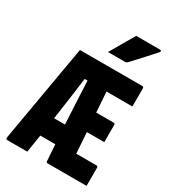

<svg xmlns="http://www.w3.org/2000/svg" viewBox="-224 -1061 1048 1175"><g transform="rotate(30 300.0 -473.5)"><path d="M161 0H18Q15 0 12 -3Q9 -6 10 -13Q40 -185 69.5 -356.5Q99 -528 129 -700H569Q580 -700 580 -689V-561H397Q398 -550 398.5 -539Q399 -528 400 -517L407 -418H529Q540 -418 540 -407V-286H417L427 -139H569Q580 -139 580 -128V0H306Q296 0 295 -7Q293 -36 291 -65.5Q289 -95 287 -125H181Q171 -63 161 0ZM243 -561Q233 -485 222.5 -409.5Q212 -334 201 -259H278Q274 -335 270 -410.5Q266 -486 263 -561ZM384 -947H553Q559 -947 561 -942.5Q563 -938 559 -933Q540 -912 525.5 -896Q511 -880 497 -864.5Q483 -849 465 -829.5Q447 -810 420 -781Q414 -775 404 -775H284Q310 -821 334 -861Q358 -901 384 -947Z"/></g></svg>

Font: Recursive Mn Lnr St XBd
Style: Regular
Weight: 800
Monospace: yes
Version: Version 1.079;hotconv 1.0.112;makeotfexe 2.5.65598; ttfautoh